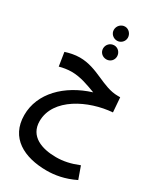

<svg xmlns="http://www.w3.org/2000/svg" viewBox="-272 -962 1128 1330"><g transform="rotate(30 291.5 -297.0)"><path d="M314 -752C344 -752 369 -777 369 -807C369 -838 344 -865 314 -865C282 -865 257 -838 257 -807C257 -777 282 -752 314 -752ZM314 -603C345 -603 369 -627 369 -658C369 -689 345 -715 314 -715C282 -715 257 -689 257 -658C257 -627 282 -603 314 -603ZM341 271C404 271 481 259 564 218L529 120C465 146 409 158 351 158C237 158 128 119 128 -2C128 -185 352 -294 538 -308L529 -424H510C387 -424 294 -523 150 -523C111 -523 70 -514 37 -503L54 -395C82 -403 117 -409 151 -409C222 -409 291 -382 350 -360C154 -299 15 -160 15 14C15 196 160 271 341 271Z"/></g></svg>

Font: Noto Sans Arabic UI Cn SmBd
Style: Regular
Weight: 600
Width: 3
Designer: Monotype Design Team, Nadine Chahine and Nizar Qandah
Foundry: Monotype Imaging Inc.
Version: Version 2.010